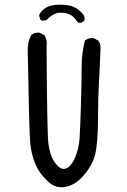

<svg xmlns="http://www.w3.org/2000/svg" viewBox="-20 -804 540 816"><path d="M238 -8Q209 -10 188.5 -28.5Q168 -47 152.5 -67.5Q137 -88 125 -120.5Q113 -153 108.5 -196Q104 -239 98 -584Q96 -624 113 -655Q127 -667 148 -665L168 -655Q182 -635 178 -607Q180 -241 185.5 -196Q191 -151 205.5 -125.5Q220 -100 236 -90.5Q252 -81 269 -92Q286 -103 300.5 -138Q315 -173 318 -214Q321 -255 324 -358Q327 -461 327 -519.5Q327 -578 341 -632Q357 -644 378 -642L397 -632Q409 -617 407 -596Q405 -530 401 -464Q397 -398 396.5 -296Q396 -194 384 -146.5Q372 -99 331 -53.5Q290 -8 238 -8ZM313 -708 308 -712Q295 -733 277.5 -742Q260 -751 233.5 -750Q207 -749 176 -718L158 -716L152 -720L146 -737Q150 -753 168 -766.5Q186 -780 212 -783Q238 -786 272 -781Q306 -776 335 -741Q341 -731 339 -718Q329 -704 313 -708Z"/></svg>

Font: NaniFont Regular
Style: Regular
Weight: 400
Designer: Nanigashitei
Version: Version 1.036